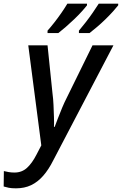

<svg xmlns="http://www.w3.org/2000/svg" viewBox="-103 -786 664 1046"><path d="M-16 240Q-40 240 -55 237Q-70 234 -83 230L-82 146Q-70 149 -55.5 151.5Q-41 154 -24 154Q16 154 44 128.5Q72 103 96 56L122 6L51 -539H156L183 -277Q187 -248 188.5 -213.5Q190 -179 191 -147.5Q192 -116 191 -95H195Q201 -111 212 -140Q223 -169 236 -200Q249 -231 261 -254L401 -539H515L188 86Q162 138 132 172Q102 206 66 223Q30 240 -16 240ZM327 -619Q343 -638 363 -663.5Q383 -689 402 -716.5Q421 -744 435 -766H541V-757Q531 -744 512.5 -723.5Q494 -703 471.5 -681Q449 -659 426 -639.5Q403 -620 385 -606H327ZM156 -619Q173 -638 193 -663.5Q213 -689 232 -716.5Q251 -744 264 -766H371V-757Q361 -744 342.5 -723.5Q324 -703 301 -681Q278 -659 255.5 -639.5Q233 -620 215 -606H156Z"/></svg>

Font: Noto Sans Display Medium
Style: Italic
Weight: 500
Italic angle: -12°
Designer: Monotype Design Team
Foundry: Monotype Imaging Inc.
Version: Version 2.003